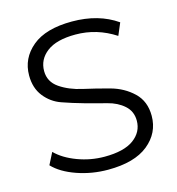

<svg xmlns="http://www.w3.org/2000/svg" viewBox="-106 -798 827 896"><g transform="rotate(-15 307.5 -350.0)"><path d="M307 6Q229 6 157.5 -19Q86 -44 47 -85L76 -142Q114 -104 177 -80.5Q240 -57 307 -57Q401 -57 448 -91.5Q495 -126 495 -181Q495 -226 463 -254.5Q431 -283 383 -295Q335 -307 279.5 -322.5Q224 -338 176 -355Q128 -372 96 -412.5Q64 -453 64 -514Q64 -597 129.5 -651.5Q195 -706 322 -706Q450 -706 539 -644L514 -585Q425 -643 322 -643Q230 -643 183.5 -607.5Q137 -572 137 -516Q137 -464 181.5 -433.5Q226 -403 289 -389Q352 -375 415.5 -357.5Q479 -340 523.5 -297.5Q568 -255 568 -185Q568 -102 501.5 -48Q435 6 307 6Z"/></g></svg>

Font: Montserrat Alternates
Style: Regular
Weight: 400
Designer: Julieta Ulanovsky
Foundry: Julieta Ulanovsky
Version: Version 7.200;PS 007.200;hotconv 1.0.88;makeotf.lib2.5.64775